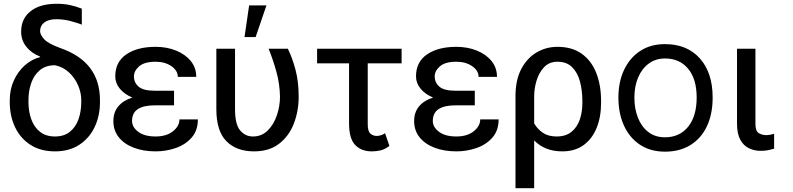

<svg xmlns="http://www.w3.org/2000/svg" viewBox="-20 -784 4158 1007"><path d="M90.9 -617.9Q90.9 -686.1 140.3 -725.1Q189.6 -764.2 277 -764.2Q315.3 -764.2 345.7 -757.8Q376.1 -751.4 409.1 -738.6V-654.8Q387.8 -663.4 350.9 -673.3Q313.9 -683.2 275.6 -683.2Q235.1 -683.2 212.7 -666.4Q190.3 -649.5 190.3 -620.7Q190.3 -602.6 210.8 -579.2Q231.2 -555.8 298.3 -531.2Q504.3 -459.2 504.3 -258.5V-248.6Q504.3 -175.4 476 -116.8Q447.8 -58.2 395.1 -24.1Q342.3 9.9 268.5 9.9Q193.2 9.9 140.1 -24.1Q87 -58.2 59.1 -116.8Q31.2 -175.4 31.2 -248.6V-258.5Q31.2 -315.3 52.9 -362.6Q74.6 -409.8 110.8 -441.8Q147 -473.7 190.3 -484.4V-487.2Q144.5 -505.3 117.7 -539.2Q90.9 -573.2 90.9 -617.9ZM129.3 -258.5V-248.6Q129.3 -199.6 144 -158.6Q158.7 -117.5 189.5 -92.9Q220.2 -68.2 268.5 -68.2Q316.1 -68.2 346.6 -92.9Q377.1 -117.5 391.7 -158.6Q406.2 -199.6 406.2 -248.6V-258.5Q406.2 -298.3 389.2 -337.2Q372.2 -376.1 341.3 -404.7Q310.4 -433.2 268.5 -441.8Q220.2 -441.8 189.5 -416.4Q158.7 -391 144 -349.3Q129.3 -307.5 129.3 -258.5Z M790.5 -308.2H892.8V-231.5H790.5Q733 -231.5 702.8 -211.6Q672.6 -191.8 672.6 -149.1Q672.6 -117.2 705.1 -92.7Q737.6 -68.2 796.2 -68.2Q852.6 -68.2 886.9 -95.3Q921.2 -122.5 921.2 -157.7H1017.8Q1017.8 -99.4 985.1 -62.3Q952.4 -25.2 901.6 -7.6Q850.9 9.9 796.2 9.9Q732.2 9.9 682.2 -9.1Q632.1 -28.1 603.3 -63.7Q574.6 -99.4 574.6 -149.1Q574.6 -195 600.3 -226Q626.1 -257.1 674 -272.4Q632.1 -289.8 608.3 -319.1Q584.5 -348.4 584.5 -383.5Q584.5 -459.2 642.4 -498.8Q700.3 -538.4 796.2 -538.4Q854.4 -538.4 902.9 -519Q951.3 -499.6 980.3 -464.3Q1009.2 -429 1009.2 -380.7H912.6Q912.6 -413.7 878.9 -437Q845.2 -460.2 796.2 -460.2Q737.6 -460.2 710 -436.3Q682.5 -412.3 682.5 -383.5Q682.5 -350.5 707.2 -329.4Q731.9 -308.2 790.5 -308.2Z M1114.7 -528.4H1212.7V-210.2Q1212.7 -132.5 1239.3 -100.3Q1266 -68.2 1306.5 -68.2Q1352.6 -68.2 1384.2 -99.6Q1415.8 -131 1432.2 -179.2Q1448.5 -227.3 1448.5 -277Q1447.4 -342 1430.4 -404.8Q1413.4 -467.7 1388.8 -528.4H1489.7Q1512.1 -483.7 1529.3 -420.3Q1546.5 -356.9 1546.5 -277Q1546.5 -201.7 1521.3 -136.2Q1496.1 -70.7 1444.2 -30.4Q1392.4 9.9 1312.1 9.9Q1220.5 9.9 1167.6 -43.3Q1114.7 -96.6 1114.7 -211.6ZM1262.4 -589.5 1286.6 -755.7H1377.5L1320.7 -589.5Z M2086.3 -528.4V-451.7H1908.7V-132.1Q1908.7 -94.8 1923.1 -82.9Q1937.5 -71 1955.6 -71Q1968.4 -71 1980.3 -75.5Q1992.2 -79.9 1999.6 -85.2L2022.4 -18.5Q1997.9 -0.4 1975.7 4.8Q1953.5 9.9 1930 9.9Q1874.6 9.9 1842.7 -23.8Q1810.7 -57.5 1810.7 -136.4V-451.7H1643.1V-528.4Z M2367.9 -308.2H2470.2V-231.5H2367.9Q2310.4 -231.5 2280.2 -211.6Q2250 -191.8 2250 -149.1Q2250 -117.2 2282.5 -92.7Q2315 -68.2 2373.6 -68.2Q2430 -68.2 2464.3 -95.3Q2498.6 -122.5 2498.6 -157.7H2595.2Q2595.2 -99.4 2562.5 -62.3Q2529.8 -25.2 2479 -7.6Q2428.3 9.9 2373.6 9.9Q2309.7 9.9 2259.6 -9.1Q2209.5 -28.1 2180.8 -63.7Q2152 -99.4 2152 -149.1Q2152 -195 2177.7 -226Q2203.5 -257.1 2251.4 -272.4Q2209.5 -289.8 2185.7 -319.1Q2161.9 -348.4 2161.9 -383.5Q2161.9 -459.2 2219.8 -498.8Q2277.7 -538.4 2373.6 -538.4Q2431.8 -538.4 2480.3 -519Q2528.8 -499.6 2557.7 -464.3Q2586.6 -429 2586.6 -380.7H2490.1Q2490.1 -413.7 2456.3 -437Q2422.6 -460.2 2373.6 -460.2Q2315 -460.2 2287.5 -436.3Q2259.9 -412.3 2259.9 -383.5Q2259.9 -350.5 2284.6 -329.4Q2309.3 -308.2 2367.9 -308.2Z M2683.6 203.1V-279.8Q2683.6 -364.3 2713.8 -421.9Q2744 -479.4 2794 -508.9Q2844.1 -538.4 2903.8 -538.4Q2980.5 -538.4 3031.2 -502Q3082 -465.6 3107.2 -401.5Q3132.5 -337.4 3132.5 -254.3V-244.3Q3132.5 -170.5 3109.2 -113.1Q3085.9 -55.8 3040.7 -22.9Q2995.4 9.9 2929.3 9.9Q2881.7 9.9 2845 -5Q2808.2 -19.9 2781.6 -47.6V203.1ZM2781.6 -279.8V-136.7Q2799 -106.9 2827.2 -87.5Q2855.5 -68.2 2899.5 -68.2Q2947.1 -68.2 2976.9 -92.2Q3006.7 -116.1 3020.6 -156.1Q3034.4 -196 3034.4 -244.3V-254.3Q3034.4 -309.7 3021.8 -356.5Q3009.2 -403.4 2980.6 -431.8Q2952.1 -460.2 2903.8 -460.2Q2860.4 -460.2 2833.5 -431.5Q2806.5 -402.7 2794 -360.8Q2781.6 -318.9 2781.6 -279.8Z M3467.7 11.4Q3391.7 11.4 3337 -24.7Q3282.3 -60.7 3252.8 -124.8Q3223.4 -188.9 3223.4 -272.7Q3223.4 -353.7 3252.8 -416.9Q3282.3 -480.1 3337 -516.3Q3391.7 -552.6 3467.7 -552.6Q3583.8 -552.6 3650.7 -477.6Q3717.7 -402.7 3717.7 -272.7Q3717.7 -185.4 3687.5 -121.6Q3657.3 -57.9 3601.2 -23.3Q3545.1 11.4 3467.7 11.4ZM3467.7 -63.9Q3544.4 -63.9 3589.1 -119.3Q3633.9 -174.7 3633.9 -272.7Q3633.9 -369.7 3589.1 -423.5Q3544.4 -477.3 3467.7 -477.3Q3418.7 -477.3 3382.6 -450.6Q3346.6 -424 3326.9 -377.8Q3307.2 -331.7 3307.2 -272.7Q3307.2 -214.5 3325.6 -167.1Q3344.1 -119.7 3380 -91.8Q3415.8 -63.9 3467.7 -63.9Z M3845.5 -528.4H3942.1V-134.9Q3942.1 -96.6 3959.3 -85.9Q3976.6 -75.3 3998.9 -75.3Q4009.6 -75.3 4022.2 -77.8Q4034.8 -80.3 4040.1 -82.4V-4.3Q4029.5 -1.1 4012.1 3Q3994.7 7.1 3969.1 7.1Q3935.7 7.1 3907.7 -6.6Q3879.6 -20.2 3862.6 -51.3Q3845.5 -82.4 3845.5 -134.9Z"/></svg>

Font: Interface
Style: Regular
Weight: 400
Designer: Rasmus Andersson
Foundry: rsms
Version: Version 1.8